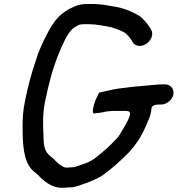

<svg xmlns="http://www.w3.org/2000/svg" viewBox="-20 -685 878 932"><path d="M304.3 128.5H301.3C296.8 128.5 291.5 126.9 288.4 125.2C277.6 119.2 267.7 113.3 260.9 106.8L252.4 98.7C248.9 95.2 245.3 91.5 241.5 87.5C231.2 77.3 217.5 70.6 206.7 54.1C194 34.8 192.3 9.9 191.5 -13.1C189.6 -66.4 184.9 -122.2 198.4 -190C215.9 -277.7 235.5 -351.8 266 -426.7C282.3 -463.7 302.4 -516.4 331 -544C339.7 -552.4 358.4 -561.6 364.3 -564.7C371.4 -566.5 378.1 -567.5 387.3 -567.5H413.3C448.3 -567.5 480.3 -559.4 507.6 -555.4C529 -552.2 544.4 -543.8 560 -539C560.7 -538.8 561.8 -538.3 562.6 -537.9C569.8 -533.2 583.9 -530.8 595.4 -517.7L609.6 -502.3C613.4 -498.3 616.2 -493.8 618.6 -489.7L623.8 -480.7C630.3 -469.9 639.7 -464.1 653.3 -462.4C692.4 -457.7 734.3 -506.2 713.2 -541.3L708.1 -550.1C694.5 -571.1 673.3 -597.7 653 -609.9L635.3 -619.7C607.8 -633.5 579.4 -645 543.1 -651.7C509.3 -657 471.7 -665.5 433.9 -665.5H406.9C378.6 -665.5 360.4 -662.1 339.7 -652.7C275 -625.8 241 -585.6 205.6 -514.3C186.3 -477.4 163.9 -427.7 153.1 -389C153.1 -388.8 153 -388.5 152.9 -388.2C131.2 -325 114.9 -262.7 100.4 -190C91.4 -144.6 90.3 -116.2 89.7 -77.4C89.7 12.2 92.6 94.5 136.2 140C146.4 150.6 161.9 159.5 174.5 174.7C203.9 202.6 241.7 233.3 302.1 225.6C306.5 224.9 310.8 224.5 315.4 224.5C337.5 225.4 353 219.4 373.5 212.2C404.6 202.5 437.5 188.9 464.6 174.4C484.4 163 503.7 145.9 525.5 129L550.5 107.4C570.9 89.8 583.9 76.5 605 55.4C635.1 23.3 664.5 -18.9 683.3 -62.8C696.6 -94.1 713.7 -124.5 715.2 -158.5C718 -175.5 736.8 -177.5 753.4 -177.5L762.4 -177.5C788.7 -177.5 816.5 -200.2 821.6 -226C826.8 -252 807.9 -275.5 782 -275.5H773C738.6 -275.5 703.9 -270 668.2 -267.5C632.7 -265.3 593.6 -259.4 558.6 -255.6C522.8 -250.4 496.9 -243 461 -235.4L449.1 -210.7C433.9 -178.5 423.3 -132.5 437.2 -134.4L453.7 -136.4C462.2 -137.5 469.8 -138.1 479.7 -140.1C495.4 -144.8 518.9 -146.5 536.2 -146.5L593.2 -146.5C597.3 -146.5 600.2 -145.1 604.3 -144.3C626.1 -139.7 591.7 -83.9 583.6 -69.6L568.4 -43.6C559.1 -27.1 551.7 -17.2 537.4 -3.2C522.1 12.3 512.5 23.5 495.4 37.7L470.1 59.6C461.1 67.4 452 73.9 444.9 79.8C415 104.8 374.3 114.5 342.3 125.7C341 126.2 339.2 126.5 337.7 126.5C326.3 126.5 315.1 128.5 304.3 128.5Z"/></svg>

Font: Smoothie
Style: LightIt
Weight: 400
Foundry: Cannot Into Space Fonts
Version: Version 0.8